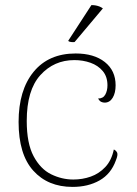

<svg xmlns="http://www.w3.org/2000/svg" viewBox="-20 -722 539 754"><path d="M265 12Q168 12 110.5 -52Q53 -116 53 -243Q53 -368 112 -440Q171 -512 277 -512Q349 -512 391.5 -478.5Q434 -445 434 -387Q434 -357 422.5 -338Q411 -319 391 -319Q384 -319 377.5 -322Q371 -325 365 -335Q385 -335 393.5 -350.5Q402 -366 402 -387Q402 -421 383.5 -443Q365 -465 335.5 -475.5Q306 -486 272 -486Q192 -486 138.5 -427Q85 -368 85 -247Q85 -159 112 -108.5Q139 -58 181 -37.5Q223 -17 268 -17Q304 -17 336.5 -28.5Q369 -40 393.5 -66Q418 -92 427 -135Q436 -131 440 -122.5Q444 -114 435 -92Q416 -39 371 -13.5Q326 12 265 12ZM384 -689 273 -557Q268 -556 259 -557Q250 -558 248 -562L339 -702Q349 -702 356.5 -700.5Q364 -699 370.5 -696.5Q377 -694 384 -689Z"/></svg>

Font: Arima Thin
Style: Regular
Weight: 100
Designer: Joana Correia and Natanael Gama
Foundry: NDISCOVER
Version: Version 1.101;gftools[0.9.23]